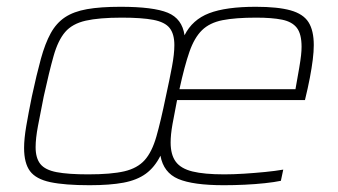

<svg xmlns="http://www.w3.org/2000/svg" viewBox="-20 -538 997 566"><path d="M244 8Q171 8 128.5 -1Q86 -10 68.5 -33.5Q51 -57 51 -102Q51 -129 57.5 -167Q64 -205 74 -254Q88 -319 100.5 -364.5Q113 -410 129.5 -440Q146 -470 171.5 -487Q197 -504 236.5 -511Q276 -518 335 -518Q432 -518 474.5 -500.5Q517 -483 524 -434Q547 -480 596.5 -499Q646 -518 734 -518Q799 -518 836.5 -507.5Q874 -497 889.5 -472.5Q905 -448 905 -405Q905 -386 902 -362Q899 -338 893.5 -309Q888 -280 879 -243H502Q494 -203 488.5 -172Q483 -141 483 -118Q483 -82 498 -61.5Q513 -41 547.5 -32.5Q582 -24 641 -24Q668 -24 699.5 -26Q731 -28 761.5 -31Q792 -34 815 -38L808 -5Q789 -1 761 2Q733 5 701.5 6.5Q670 8 640 8Q549 8 505.5 -10.5Q462 -29 453 -79Q436 -45 410 -26Q384 -7 344 0.5Q304 8 244 8ZM240 -24Q308 -24 346.5 -33Q385 -42 406.5 -66Q428 -90 441 -135.5Q454 -181 469 -254Q480 -304 487 -341.5Q494 -379 494 -405Q494 -438 480 -455.5Q466 -473 432 -479.5Q398 -486 339 -486Q272 -486 232.5 -477Q193 -468 172 -443.5Q151 -419 138 -373Q125 -327 109 -254Q99 -204 92 -167Q85 -130 85 -104Q85 -72 99 -54.5Q113 -37 147 -30.5Q181 -24 240 -24ZM509 -275H851Q858 -314 862 -337.5Q866 -361 867.5 -375Q869 -389 869 -400Q869 -438 855 -456Q841 -474 811.5 -480Q782 -486 735 -486Q674 -486 636 -478.5Q598 -471 575.5 -449Q553 -427 538.5 -385.5Q524 -344 509 -275Z"/></svg>

Font: Saira Thin
Style: Italic
Weight: 100
Italic angle: -12°
Designer: Hector Gatti with collaboration of the Omnibus-Type team
Foundry: Omnibus-Type
Version: Version 1.101